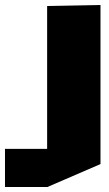

<svg xmlns="http://www.w3.org/2000/svg" viewBox="-146 -545 437 770"><path d="M-126 205V52H43V-521L256 -525H257V113L44 205Z"/></svg>

Font: Foldit Thin ExtraBold
Style: Regular
Weight: 800
Version: Version 1.003